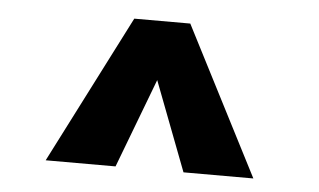

<svg xmlns="http://www.w3.org/2000/svg" viewBox="-36 -816 746 449"><g transform="rotate(5 337.5 -592.0)"><path d="M85 -418.5 262.5 -766.5H394L572.5 -418.5H408.5L328.5 -628L249 -418.5Z"/></g></svg>

Font: Epilogue Black
Style: Regular
Weight: 900
Designer: Tyler Finck
Foundry: Etcetera Type Co
Version: Version 2.111; ttfautohint (v1.8.3)